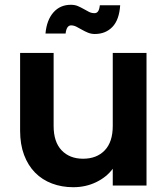

<svg xmlns="http://www.w3.org/2000/svg" viewBox="-20 -775 701 802"><path d="M451 -70Q425 -35 381.5 -14Q338 7 286 7Q238 7 197 -8.5Q156 -24 126.5 -54Q97 -84 80.5 -128Q64 -172 64 -229V-554H204V-249Q204 -182 237.5 -147Q271 -112 327 -112Q384 -112 417.5 -147Q451 -182 451 -249V-554H592V0H451ZM170 -635Q175 -691 203 -723Q231 -755 276 -755Q293 -755 305.5 -749.5Q318 -744 329.5 -737.5Q341 -731 351.5 -725.5Q362 -720 375 -720Q384 -720 389.5 -727.5Q395 -735 397 -753H482Q478 -692 449.5 -662.5Q421 -633 376 -633Q361 -633 347.5 -638.5Q334 -644 322 -651Q310 -658 299 -663.5Q288 -669 277 -669Q258 -669 254 -635Z"/></svg>

Font: SVN-Poppins SemiBold
Style: Regular
Weight: 600
Designer: Ninad Kale (Devanagari), Jonny Pinhorn (Latin)
Foundry: Indian Type Foundry
Version: Version 3.002 2017